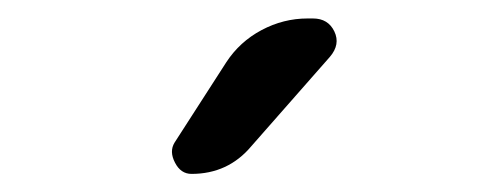

<svg xmlns="http://www.w3.org/2000/svg" viewBox="-20 -780 540 210"><path d="M189.5 -589.8Q177.7 -589.8 171.4 -602.1Q165 -614.3 170.9 -624L227.5 -711.9Q242.2 -734.4 266.1 -747.1Q290 -759.8 316.4 -759.8H322.3Q338.9 -759.8 345.7 -745.6Q352.5 -731.4 340.8 -717.8L254.9 -620.1Q229.5 -589.8 189.5 -589.8Z"/></svg>

Font: Rounded Mgen+ 1mn regular
Style: Regular
Weight: 400
Designer: [Source Han Sans]
Ryoko NISHIZUKA  (kana & ideographs); Paul D. Hunt (Latin, Greek & Cyrillic); Wenlong ZHANG  (bopomofo
Version: Version 1.059.20150602